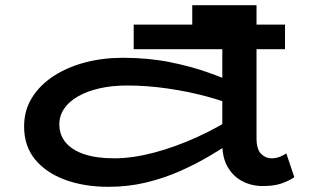

<svg xmlns="http://www.w3.org/2000/svg" viewBox="-20 -706 1208 741"><path d="M399 15Q305 15 231.5 -12Q158 -39 115.5 -90.5Q73 -142 73 -218Q73 -280 103.5 -329Q134 -378 187 -412.5Q240 -447 308.5 -465Q377 -483 454 -483Q551 -483 634 -466.5Q717 -450 785.5 -425.5Q854 -401 906 -377V-289Q851 -314 778.5 -333.5Q706 -353 626.5 -364.5Q547 -376 471 -376Q412 -376 364 -365Q316 -354 281 -334Q246 -314 227.5 -286.5Q209 -259 209 -226Q209 -185 234 -155.5Q259 -126 306 -110.5Q353 -95 421 -95Q491 -95 573 -116.5Q655 -138 742 -177.5Q829 -217 912 -273V-183Q854 -143 794.5 -107.5Q735 -72 672 -44.5Q609 -17 541 -1Q473 15 399 15ZM994 12Q951 12 915.5 -6.5Q880 -25 859 -61Q838 -97 838 -150V-686H970V-173Q970 -130 987.5 -112.5Q1005 -95 1027 -95Q1045 -95 1059 -100.5Q1073 -106 1085 -114L1116 -22Q1095 -8 1066.5 2Q1038 12 994 12ZM496 -516V-611H1080V-516ZM722 -584V-686H883V-584Z"/></svg>

Font: BioRhyme Expanded SemiBold
Style: Regular
Weight: 600
Width: 7
Designer: Aoife Mooney
Foundry: Aoife Mooney Type
Version: Version 1.600;gftools[0.9.33]